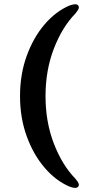

<svg xmlns="http://www.w3.org/2000/svg" viewBox="-20 -761 405 911"><path d="M75 -305Q75 -408 106.5 -495.2Q138 -582.5 191.2 -644.8Q244.5 -707 309 -734.5Q342 -747 351.5 -734.5Q356 -728 352.8 -719.5Q349.5 -711 337 -696Q275 -632.5 235.5 -530Q196 -427.5 196 -305Q196 -182.5 235.5 -80Q275 22.5 337 86Q349.5 100.5 352.8 109Q356 117.5 351.5 124Q342 137 309 124Q244.5 96.5 191.2 34.2Q138 -28 106.5 -115.2Q75 -202.5 75 -305Z"/></svg>

Font: Fraunces 9pt SemiBold
Style: Regular
Weight: 600
Version: Version 1.000;[b76b70a41]